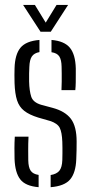

<svg xmlns="http://www.w3.org/2000/svg" viewBox="-20 -772 377 798"><path d="M40.5 -111.5Q40 -135.5 40 -156.8Q40 -178 41.5 -204H98.5Q97 -173.5 97.2 -149Q97.5 -124.5 97.5 -106Q98 -76.5 107.5 -62.5Q117 -48.5 140.5 -45V6Q86 1.5 64.2 -26.5Q42.5 -54.5 40.5 -111.5ZM190.5 6V-44.5Q215.5 -48.5 226.8 -62.5Q238 -76.5 239 -106.5Q239.5 -121.5 239.5 -134Q239.5 -146.5 239.5 -158.2Q239.5 -170 239 -182.5Q237.5 -222.5 228.2 -240.8Q219 -259 189 -269L138.5 -283.5Q101.5 -295 80.5 -311.5Q59.5 -328 50.8 -355.2Q42 -382.5 40.5 -426.5Q40 -447 40 -460Q40 -473 40.5 -488Q42 -545.5 65 -573.5Q88 -601.5 144 -606V-555.5Q122 -551.5 112.5 -537.5Q103 -523.5 102 -494Q101.5 -483 101 -466.5Q100.5 -450 101 -433.5Q102 -394 109.8 -370.2Q117.5 -346.5 151 -336.5L199.5 -323.5Q251 -309.5 274.8 -278Q298.5 -246.5 298.5 -183.5Q298.5 -162.5 298.2 -147.2Q298 -132 297 -110.5Q295 -54 271.5 -26.2Q248 1.5 190.5 6ZM235.5 -397.5Q236.5 -415 236.5 -433Q236.5 -451 236.5 -467Q236.5 -483 236 -495Q235.5 -523.5 226.5 -537.5Q217.5 -551.5 194 -555V-606Q247.5 -601.5 270.5 -573.5Q293.5 -545.5 295 -487.5Q295 -480 295 -463.8Q295 -447.5 294.8 -429.5Q294.5 -411.5 293 -397.5ZM148.5 -640 76 -751.5H125L170 -678L215 -751.5H263L191 -640Z"/></svg>

Font: Big Shoulders Stencil Text Thin Light
Style: Regular
Weight: 300
Version: Version 2.001